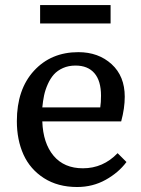

<svg xmlns="http://www.w3.org/2000/svg" viewBox="-20 -728 560 762"><path d="M139.2 -634.8V-708H418.9V-634.8ZM286.1 14.2Q209.5 14.2 154.5 -21Q99.6 -56.2 73.2 -114.5Q46.9 -172.9 46.9 -247.1Q46.9 -373 114.7 -447Q182.6 -521 291 -521Q370.6 -521 422.9 -473.4Q475.1 -425.8 475.1 -344.2Q475.1 -297.9 460.9 -246.1H147.9Q150.9 -159.7 192.6 -109.9Q234.4 -60.1 309.1 -60.1Q389.2 -60.1 446.8 -120.1L481.9 -85Q450.7 -43 399.4 -14.4Q348.1 14.2 286.1 14.2ZM147.9 -301.8H377.9Q380.9 -321.3 380.9 -348.1Q380.9 -407.2 354.7 -437.5Q328.6 -467.8 279.8 -467.8Q252 -467.8 230 -458Q208 -448.2 193.8 -432.4Q179.7 -416.5 169.7 -394Q159.7 -371.6 155 -349.6Q150.4 -327.6 147.9 -301.8Z"/></svg>

Font: Literata Book
Style: Regular
Weight: 400
Designer: Latin by Veronika Burian and Jose Scaglione. Greek by Irene Vlachou. Cyrillic by Vera Evstafieva
Foundry: TypeTogether
Version: Version 2.003;PS 002.003;hotconv 1.0.88;makeotf.lib2.5.64775